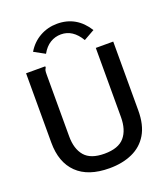

<svg xmlns="http://www.w3.org/2000/svg" viewBox="-149 -920 899 1035"><g transform="rotate(-20 300.0 -402.5)"><path d="M301 12Q179 12 115.5 -50Q52 -112 52 -225V-623H162V-615Q157 -609 155.5 -601.5Q154 -594 154 -578V-224Q154 -152 188.5 -111.5Q223 -71 302 -71Q382 -71 417 -112Q452 -153 452 -227V-623H552V-228Q552 -145 520.5 -92Q489 -39 432 -13.5Q375 12 301 12ZM189 -685 127 -719Q155 -766 200.5 -791.5Q246 -817 300 -817Q411 -817 473 -718L411 -683Q368 -756 300 -756Q266 -756 237.5 -738.5Q209 -721 189 -685Z"/></g></svg>

Font: Inconsolata Expanded SemiBold
Style: Regular
Weight: 600
Width: 7
Monospace: yes
Designer: Raph Levien, Cyreal, Brenton Simpson
Foundry: Raph Levien, Cyreal, Google
Version: Version 3.001; ttfautohint (v1.8.2.53-6de2)